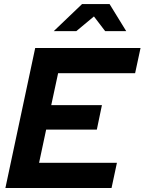

<svg xmlns="http://www.w3.org/2000/svg" viewBox="-20 -940 723 960"><path d="M7 0 156 -700H682.7L655.6 -574.1H270.6L236.2 -414.2H489.6L464.2 -292.1H210.8L175.4 -125.9H564.6L537.7 0ZM248.7 -784.3 390.2 -919.6H527.9L611.1 -784.3H505.8L449.7 -857.8L361.4 -784.3Z"/></svg>

Font: Red Hat Display VF
Style: Italic
Weight: 300
Italic angle: -12°
Designer: Pentagram, MCKL
Foundry: Pentagram, MCKL
Version: Version 1.023